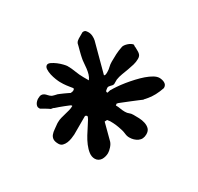

<svg xmlns="http://www.w3.org/2000/svg" viewBox="-104 -860 701 681"><g transform="rotate(30 247.0 -520.0)"><path d="M168 -366.7Q168 -376.5 170.4 -385.7Q172.9 -395 175.5 -404.3Q178.2 -413.6 180.7 -422.9Q183.1 -432.1 183.1 -441.9H179.2Q178.2 -441.9 172.6 -437.5Q167 -433.1 159.4 -427.2Q151.9 -421.4 144.3 -414.8Q136.7 -408.2 131.8 -403.8Q130.4 -403.8 126.7 -399.7Q123 -395.5 122.6 -394.5Q120.1 -393.6 115 -390.9Q109.9 -388.2 104.5 -385.3Q99.1 -382.3 94.5 -379.6Q89.8 -377 88.4 -376H83.5Q79.1 -376 75.7 -378.7Q72.3 -381.3 69.8 -385.5Q67.4 -389.6 66.2 -394.5Q64.9 -399.4 64.9 -403.8Q64.9 -415 68.1 -420.2Q71.3 -425.3 76.4 -427.7Q81.5 -430.2 88.4 -431.4Q95.2 -432.6 102.1 -436.5Q103 -437 105.2 -439.2Q107.4 -441.4 109.9 -443.8Q112.3 -446.3 114.3 -448.5Q116.2 -450.7 116.7 -451.2Q118.2 -452.6 123.8 -456.8Q129.4 -460.9 135.7 -465.6Q142.1 -470.2 147.9 -474.1Q153.8 -478 155.3 -479Q155.3 -480 157 -483.4Q158.7 -486.8 158.7 -489.3V-491.7V-493.2Q158.7 -494.6 157.5 -496.1Q156.2 -497.6 155.3 -498.5Q146.5 -497.1 140.1 -496.1Q133.8 -495.1 127.9 -494.4Q122.1 -493.7 116 -493.4Q109.9 -493.2 102.1 -493.2Q96.2 -493.2 84.5 -494.9Q72.8 -496.6 61 -500.2Q49.3 -503.9 40.8 -509.5Q32.2 -515.1 32.2 -522.9Q32.2 -529.3 40.8 -535.2Q49.3 -541 60.3 -545.7Q71.3 -550.3 82.3 -553Q93.3 -555.7 97.7 -555.7Q114.7 -555.7 132.1 -552.7Q149.4 -549.8 166.5 -549.8H188.5Q184.1 -560.1 176.8 -567.6Q169.4 -575.2 160.6 -581.8Q151.9 -588.4 142.6 -594.5Q133.3 -600.6 126 -607.4Q123.5 -609.4 118.2 -614.5Q112.8 -619.6 106.9 -625.5Q101.1 -631.3 95.9 -636.5Q90.8 -641.6 88.4 -643.6Q85.4 -647.9 84.5 -652.1Q83.5 -656.2 83.5 -660.6V-669.9V-686.5Q86.9 -694.3 91.8 -695.6Q96.7 -696.8 102.1 -696.8Q111.8 -696.8 120.6 -692.4Q129.4 -688 135.3 -682.6L225.6 -592.3Q228.5 -592.8 229.5 -596.4Q230.5 -600.1 230.5 -603V-608.9Q230.5 -619.1 228 -627.9Q225.6 -636.7 225.6 -647.9Q225.6 -663.6 226.3 -678.7Q227.1 -693.8 230.5 -710.4Q231 -714.4 234.6 -719.5Q238.3 -724.6 243.2 -729Q248 -733.4 253.7 -736.3Q259.3 -739.3 263.7 -739.3Q265.1 -737.8 267.1 -736.8Q270 -734.4 272.9 -733.9Q278.8 -730.5 283.9 -727.8Q289.1 -725.1 293 -721.9Q296.9 -718.8 299.1 -714.4Q301.3 -710 301.3 -702.6Q301.3 -689.9 297.6 -677.5Q293.9 -665 289.3 -652.6Q284.7 -640.1 279.8 -627.4Q274.9 -614.7 272.9 -601.6V-583.5Q272 -579.1 269.5 -576.4Q267.1 -573.7 264.6 -571.3Q262.2 -568.8 260.3 -566.2Q258.3 -563.5 258.3 -559.1Q258.3 -556.6 259.5 -550.8Q260.7 -544.9 265.1 -544.9H267.6Q268.6 -546.9 270 -552.7Q271.5 -558.6 272.9 -559.1Q277.3 -567.4 285.9 -579.8Q294.4 -592.3 305.4 -606Q316.4 -619.6 329.1 -633.3Q341.8 -647 354.5 -658Q367.2 -668.9 379.4 -675.8Q391.6 -682.6 401.4 -682.6Q406.2 -682.6 411.9 -681.4Q417.5 -680.2 422.1 -677.7Q426.8 -675.3 429.7 -671.1Q432.6 -667 432.6 -660.6V-658.7Q426.8 -641.6 418.7 -626.2Q410.6 -610.8 399.4 -598.1Q398.4 -596.2 394.8 -592.8Q391.1 -589.4 390.1 -586.9Q387.2 -585 376.7 -576.9Q366.2 -568.8 354.2 -559.6Q342.3 -550.3 332 -542.2Q321.8 -534.2 319.3 -532.2Q314.9 -527.8 314.9 -527.3Q314.9 -526.4 315.4 -524.9Q315.9 -523.4 315.9 -520.5Q326.7 -520.5 335.2 -518.8Q343.8 -517.1 354.5 -517.1Q364.3 -517.1 370.6 -520Q377 -522.9 386.7 -522.9Q397 -522.9 409.9 -522.5Q422.9 -522 434.3 -518.3Q445.8 -514.6 453.4 -507.1Q460.9 -499.5 460.9 -485.8Q460.9 -465.8 446.8 -455.8Q432.6 -445.8 413.6 -445.8Q403.8 -445.8 394.8 -450Q385.7 -454.1 376 -456.1Q360.4 -459.5 350.3 -460.7Q340.3 -461.9 326.2 -461.9Q324.2 -461.9 319.3 -460.9Q317.4 -460.4 314.9 -460.4L310.1 -451.2L362.3 -399.4Q368.7 -392.6 372.6 -380.6Q376.5 -368.7 376.5 -359.9Q376.5 -353 374.5 -345.7Q372.6 -338.4 368.9 -332.5Q365.2 -326.7 359.1 -323Q353 -319.3 345.2 -319.3Q332 -319.3 320.6 -328.1Q309.1 -336.9 299.1 -350.1Q289.1 -363.3 281 -378.4Q272.9 -393.6 266.4 -406.7Q259.8 -419.9 254.9 -428.7Q250 -437.5 246.6 -437.5Q245.6 -437.5 244.9 -437Q244.1 -436.5 243.2 -436.5Q242.2 -436 241.2 -435.1Q239.7 -433.6 239.7 -432.6V-357.4Q239.3 -350.1 237.8 -340.3Q236.3 -330.6 232.7 -321.8Q229 -313 222.9 -306.9Q216.8 -300.8 207 -300.8Q192.4 -300.8 184.8 -305.9Q177.2 -311 174.1 -319.6Q170.9 -328.1 170.2 -339.1Q169.4 -350.1 168 -361.3Z"/></g></svg>

Font: IM FELL English
Style: Regular
Weight: 400
Designer: Igino Marini
Foundry: Igino Marini
Version: 3.00